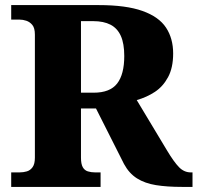

<svg xmlns="http://www.w3.org/2000/svg" viewBox="-20 -734 776 754"><path d="M24 0V-57H57Q72 -57 85.5 -61Q99 -65 108 -77.5Q117 -90 117 -115V-598Q117 -624 107 -636Q97 -648 83.5 -652.5Q70 -657 57 -657H24V-714H368Q475 -714 539.5 -691Q604 -668 632 -625.5Q660 -583 660 -524Q660 -468 640 -431Q620 -394 588 -373Q556 -352 517 -341L636 -143Q663 -98 683 -77.5Q703 -57 729 -57H736V0H695Q636 0 592.5 -7Q549 -14 518 -33.5Q487 -53 467 -90L357 -308H298V-115Q298 -90 305 -77.5Q312 -65 325 -61Q338 -57 353 -57H375V0ZM348 -370Q412 -370 440 -406Q468 -442 468 -514Q468 -563 454.5 -593Q441 -623 414 -637Q387 -651 346 -651H298V-370Z"/></svg>

Font: Noto Serif Ethiopic ExtraBold
Style: Regular
Weight: 800
Version: Version 2.102